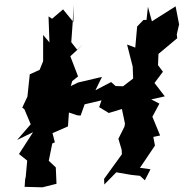

<svg xmlns="http://www.w3.org/2000/svg" viewBox="-20 -769 784 819"><path d="M598 0 622 -47 577 -53 641 -148 634 -185 663 -191 630 -271 660 -327 625 -345 683 -358 639 -415 675 -463 654 -491 656 -539 736 -606 734 -622 744 -665 729 -742 628 -678 611 -740 605 -684H592L565 -656L557 -566L522 -579L546 -485L548 -434L505 -401L473 -402L454 -419L387 -384L415 -441L313 -417L282 -402L288 -423L313 -443L280 -529L333 -578L309 -557L284 -589L290 -672L294 -749L293 -675L249 -729L202 -689L187 -699L191 -588L164 -620V-504L175 -535L149 -471L107 -452L97 -357L75 -310L84 -303L111 -239L53 -172L121 -205L61 -112L96 -84L89 -6L88 -14L85 28L161 30L221 15L218 -55L188 -83L203 -157L214 -162L204 -201L270 -230L274 -289L310 -277L324 -276L341 -324L413 -341L403 -312L444 -287L500 -304L513 -242L511 -229L485 -177L499 -130L500 -111L424 -6L425 18L476 -34L540 -23L577 -19Z"/></svg>

Font: Asimov Aggro
Style: CondIt
Weight: 500
Designer: Google
Version: Version 2.000980; 2014